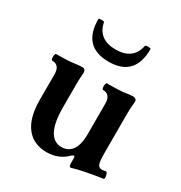

<svg xmlns="http://www.w3.org/2000/svg" viewBox="-160 -770 847 900"><g transform="rotate(30 263.0 -319.5)"><path d="M341.8 -4.9V-27.8Q341.8 -39.1 336.4 -39.1Q331.5 -39.1 323.7 -32.2Q303.2 -11.2 276.1 -0.2Q249 10.7 217.3 10.7Q168.9 10.7 135.3 -12Q101.6 -34.7 84.2 -78.6Q66.9 -122.6 66.9 -185.1V-324.2Q66.9 -349.1 56.6 -361.8Q46.4 -374.5 25.9 -374.5Q21.5 -374.5 20 -383.5Q18.6 -392.6 20.3 -401.4Q22 -410.2 25.9 -410.2Q89.4 -410.2 122.1 -415Q148.4 -418.9 164.1 -418.9Q171.9 -418.9 176.8 -413.6Q181.6 -408.2 181.6 -397.9Q178.7 -367.2 178.7 -337.9V-208.5Q178.7 -127.9 200.7 -86.4Q222.7 -44.9 265.1 -44.9Q289.6 -44.9 306.9 -57.9Q324.2 -70.8 333 -95.7Q341.8 -120.6 341.8 -156.2V-324.2Q341.8 -374.5 300.8 -374.5Q296.4 -374.5 294.9 -383.5Q293.5 -392.6 295.2 -401.4Q296.9 -410.2 300.8 -410.2Q334 -410.2 357.9 -411.1Q381.8 -412.1 397.9 -414.6Q412.6 -417 421.1 -418Q429.7 -418.9 438 -418.9Q446.8 -418.9 452.4 -414.3Q458 -409.7 458 -400.9Q454.1 -363.3 454.1 -337.9V-125Q454.1 -93.3 456.5 -77.1Q459 -61 465.3 -54.4Q471.7 -47.9 483.9 -47.9Q490.2 -47.9 501 -50.8Q506.8 -52.2 510.7 -43.7Q514.6 -35.2 514.9 -25.4Q515.1 -15.6 510.7 -15.1Q497.1 -13.2 474.4 -9.5Q451.7 -5.9 430.2 -1.5L410.6 2.4Q385.3 7.3 358.9 15.1Q353 17.1 349.6 17.1Q345.7 17.1 343.8 11.5Q341.8 5.9 341.8 -4.9ZM115.2 -651.9Q115.2 -655.8 130.4 -655.8Q145 -655.8 145.5 -651.7Q153.7 -609.8 181.9 -588.8Q210 -567.9 256.4 -567.9Q302.9 -567.9 330.9 -588.9Q358.9 -609.9 367.3 -651.7Q368.2 -655.8 382.4 -655.8Q397.5 -655.8 397.5 -651.9Q397.5 -502 256.3 -502Q115.2 -502 115.2 -651.9Z"/></g></svg>

Font: Junicode Two Beta VF
Style: Regular
Weight: 400
Designer: Peter S. Baker
Foundry: Briery Creek Software
Version: Version 1.031 beta; ttfautohint (v1.8.1.43-b0c9)